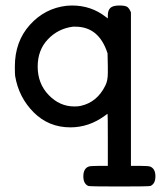

<svg xmlns="http://www.w3.org/2000/svg" viewBox="-20 -457 585 698"><path d="M34 -215Q34 -306 88.5 -366.5Q143 -427 222 -436Q224 -436 231 -436.5Q238 -437 242 -437Q311 -437 364 -396L372 -390V-401Q372 -419 381 -428Q390 -437 414 -437Q435 -437 442.5 -432Q450 -427 456 -412V146H489Q521 146 527 149Q545 157 545 184Q545 211 527 219Q523 221 414 221Q305 221 301 219Q283 211 283 184Q283 157 301 149Q307 146 339 146H372V51Q372 -43 371 -43Q370 -43 362 -37Q304 6 236 6Q157 6 102.5 -48.5Q48 -103 35 -181Q34 -189 34 -215ZM117 -215Q117 -153 157 -111.5Q197 -70 250 -70Q265 -70 273 -72Q333 -85 363 -146Q372 -163 372 -192V-215L371 -263Q340 -360 254 -360H245Q191 -353 154 -314Q117 -275 117 -215Z"/></svg>

Font: KaTeX_Typewriter
Style: Regular
Weight: 400
Version: Version 1.1; ttfautohint (v1.3)